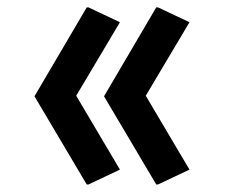

<svg xmlns="http://www.w3.org/2000/svg" viewBox="-20 -647 630 519"><path d="M402.3 -148.4 261.2 -386.7 402.3 -627H407.2L492.2 -586.9L374 -388.2L492.2 -188.5L407.2 -148.4ZM214.4 -148.4 73.2 -386.7 214.4 -627H219.2L304.2 -586.9L186 -388.2L304.2 -188.5L219.2 -148.4Z"/></svg>

Font: Nova Round
Style: Book
Weight: 400
Version: Version 2.000